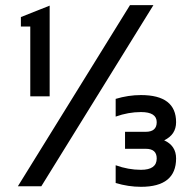

<svg xmlns="http://www.w3.org/2000/svg" viewBox="-20 -718 748 740"><path d="M139.2 0H48.8L481 -698.2H571.3ZM96.7 -346.7V-615.7H60.5V-652.3L171.4 -696.3V-346.7ZM425.8 -336.9Q474.6 -351.6 523.4 -351.6Q658.7 -351.6 658.7 -247.1Q658.7 -199.2 612.8 -177.2Q658.7 -156.2 658.7 -107.4Q658.7 2 523.4 2Q474.6 2 425.8 -12.7V-81.1Q474.6 -63.5 523.4 -63.5Q584 -63.5 584 -107.4Q584 -144.5 542 -144.5H461.9V-210H541.5Q584 -210 584 -247.1Q584 -286.1 523.4 -286.1Q474.6 -286.1 425.8 -268.6Z"/></svg>

Font: Sansation
Style: Regular
Weight: 400
Designer: Bernd Montag
Version: Version 1.301